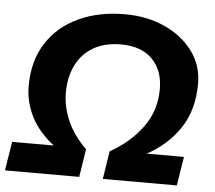

<svg xmlns="http://www.w3.org/2000/svg" viewBox="-53 -771 924 827"><g transform="rotate(5 408.5 -357.5)"><path d="M-2 0 18 -125H198Q132 -176 100 -239Q68 -302 68 -371Q68 -479 117 -556Q166 -633 253.5 -674Q341 -715 455 -715Q550 -715 626.5 -680.5Q703 -646 748.5 -585Q794 -524 794 -444Q794 -332 742 -253Q690 -174 600 -125H761L741 0H421L440 -121Q526 -169 579 -241Q632 -313 632 -407Q632 -488 584.5 -536Q537 -584 449 -584Q378 -584 329 -555Q280 -526 255 -474.5Q230 -423 230 -357Q230 -295 256.5 -235Q283 -175 338 -121L319 0Z"/></g></svg>

Font: Mulish ExtraBold
Style: Italic
Weight: 800
Italic angle: -9°
Designer: Vernon Adams
Foundry: Vernon Adams
Version: Version 3.603; ttfautohint (v1.8.3)